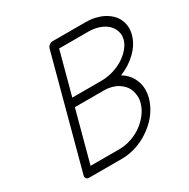

<svg xmlns="http://www.w3.org/2000/svg" viewBox="-171 -925 1064 1082"><g transform="rotate(-30 361.0 -384.5)"><path d="M422.4 -384.5H233.9L145.3 -54H333.7Q372.8 -54 411.6 -67.4Q450.4 -80.8 481.3 -103.3Q512.2 -125.7 534.9 -156.1Q557.6 -186.5 566.4 -219.2Q572.8 -241.5 571.3 -262.3Q569.8 -283.2 563.2 -301.5Q556.6 -319.8 543.2 -335.1Q529.8 -350.3 512.3 -361.3Q494.9 -372.3 471.7 -378.4Q448.5 -384.5 422.4 -384.5ZM548.8 -409.7Q596.9 -380.9 616.8 -330.4Q636.7 -280 620.4 -219.2Q610.6 -182.9 589 -149.2Q567.4 -115.5 537.6 -88.6Q507.8 -61.8 472.5 -41.7Q437.3 -21.7 397.7 -10.9Q358.2 0 319.3 0H103.8Q92.8 0 87 -7.9Q81.3 -15.9 84.2 -26.9Q116.2 -146.2 180.1 -384.6Q243.9 -623 275.9 -742.2Q278.8 -753.2 288.9 -761.2Q299.1 -769.3 310.1 -769.3H525.4Q557.1 -769.3 585.9 -762.8Q614.7 -756.3 638.2 -744.3Q661.6 -732.2 679.8 -715.1Q698 -698 708.3 -676.6Q718.5 -655.3 721.2 -630.1Q723.9 -605 716.1 -576.9Q701.4 -522.5 656.2 -478.4Q611.1 -434.3 548.8 -409.7ZM436.8 -438.5Q476.8 -438.5 515.6 -450.2Q554.4 -461.9 584 -481.2Q613.5 -500.5 634.4 -525.5Q655.3 -550.5 662.4 -576.9Q669.4 -603.3 662 -628.3Q654.5 -653.3 635.3 -672.6Q616 -691.9 583.5 -703.6Q551 -715.3 511 -715.3H322.5L248.3 -438.5Z"/></g></svg>

Font: Tecnico
Style: FinoInclinado
Weight: 400
Italic angle: -15°
Version: Version 1.3